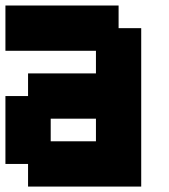

<svg xmlns="http://www.w3.org/2000/svg" viewBox="-20 -687 623 707"><path d="M0 -83.3V-333.3H83.3V-416.7H333.3V-500H0V-666.7H416.7V-583.3H500V0H83.3V-83.3ZM166.7 -166.7H333.3V-250H166.7Z"/></svg>

Font: Galmuri11 Bold
Style: Regular
Weight: 700
Designer: Lee Minseo (quiple)
Version: Version 2.397;hotconv 1.1.1;makeotfexe 2.6.0 DEVELOPMENT